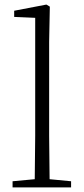

<svg xmlns="http://www.w3.org/2000/svg" viewBox="-20 -820 366 840"><path d="M131 0H291V-27L197 -36L195 -226V-637L198 -791L183 -800L42 -773V-746L134 -742V-226L132 -36L35 -27V0Z"/></svg>

Font: Noto Serif CJK SC ExtraLight
Style: Regular
Weight: 200
Designer: Ryoko NISHIZUKA 西塚涼子 (kana & ideographs); Frank Grießhammer (Latin, Greek & Cyrillic); Wenlong ZHANG 张文龙 (bopomofo); San
Foundry: Adobe
Version: Version 2.001;hotconv 1.1.0;makeotfexe 2.6.0